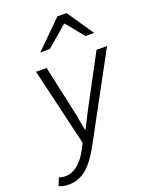

<svg xmlns="http://www.w3.org/2000/svg" viewBox="-231 -922 986 1253"><g transform="rotate(-20 262.0 -295.5)"><path d="M-43 219 -22 166Q-2 174 21 174Q68 174 108.5 141Q149 108 181 46L201 7L74 -532H147L215 -222Q226 -173 232 -134L245 -68H249Q301 -172 328 -222L494 -532H567L252 49Q201 144 147 188.5Q93 233 24 233Q-19 233 -43 219ZM328 -824H392L517 -641H457L357 -764H353L209 -641H143Z"/></g></svg>

Font: Nebula Sans Book
Style: Regular
Weight: 400
Italic angle: -9°
Designer: Paul D. Hunt for Adobe (as Source Sans)
Foundry: Nebula Entertainment & Broadcasting LLC
Version: Version 1.010